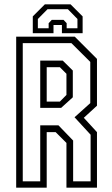

<svg xmlns="http://www.w3.org/2000/svg" viewBox="-20 -870 520 890"><path d="M55 0V-700H326.5L429.5 -597V-380L368.5 -324L429.5 -257.5V0H288V-207.5L238 -257.5H196.5V0ZM85.5 -29.5H166.5V-289H251L319 -218.5V-29.5H400V-245.5L325.5 -326.5L398.5 -392V-583L311 -670H85.5ZM166.5 -370V-589H271L317.5 -543V-419L263.5 -370ZM196.5 -399H257.5L288 -430V-528L257.5 -558.5H196.5ZM307 -850 363 -794V-716H267V-754H228V-716H132V-794L188 -850ZM294.5 -827.5H200.5L155.5 -782V-739H205.5V-762.5L220 -778H274.5L289 -762.5V-739H339V-782Z"/></svg>

Font: Tourney Condensed Light
Style: Regular
Weight: 300
Width: 3
Designer: Tyler Finck
Foundry: Etcetera Type Co
Version: Version 1.010; ttfautohint (v1.8.3)